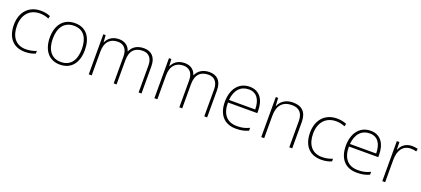

<svg xmlns="http://www.w3.org/2000/svg" viewBox="41 -1459 5240 2388"><g transform="rotate(20 2661.0 -265.0)"><path d="M302 10C358 10 404 -2 438 -17V-52C399 -36 351 -25 301 -25C160 -25 98 -127 98 -262C98 -407 179 -504 316 -504C354 -504 395 -497 434 -480L443 -515C407 -531 366 -540 316 -540C158 -540 58 -430 58 -262C58 -100 138 10 302 10Z M996 -265C996 -423 925 -540 768 -540C620 -540 532 -435 532 -265C532 -104 613 10 763 10C919 10 996 -105 996 -265ZM572 -265C572 -415 641 -505 768 -505C903 -505 956 -401 956 -265C956 -124 897 -25 763 -25C634 -25 572 -122 572 -265Z M1681 -540C1591 -540 1531 -499 1503 -434H1501C1481 -503 1426 -540 1351 -540C1257 -540 1207 -489 1184 -438H1181L1175 -530H1144V0H1183V-315C1183 -448 1252 -505 1348 -505C1421 -505 1474 -459 1474 -357V0H1512V-319C1512 -449 1577 -505 1678 -505C1751 -505 1804 -459 1804 -357V0H1842V-359C1842 -483 1777 -540 1681 -540Z M2550 -540C2460 -540 2400 -499 2372 -434H2370C2350 -503 2295 -540 2220 -540C2126 -540 2076 -489 2053 -438H2050L2044 -530H2013V0H2052V-315C2052 -448 2121 -505 2217 -505C2290 -505 2343 -459 2343 -357V0H2381V-319C2381 -449 2446 -505 2547 -505C2620 -505 2673 -459 2673 -357V0H2711V-359C2711 -483 2646 -540 2550 -540Z M3081 -540C2929 -540 2851 -415 2851 -260C2851 -100 2929 10 3092 10C3158 10 3206 0 3258 -23V-61C3197 -33 3158 -25 3093 -25C2962 -25 2890 -110 2891 -263H3279V-294C3279 -434 3216 -540 3081 -540ZM3081 -505C3188 -505 3239 -421 3239 -297H2892C2904 -432 2975 -505 3081 -505Z M3654 -540C3551 -540 3492 -486 3467 -426H3464L3458 -530H3427V0H3466V-297C3466 -437 3535 -505 3651 -505C3745 -505 3798 -455 3798 -345V0H3837V-347C3837 -479 3771 -540 3654 -540Z M4222 10C4278 10 4324 -2 4358 -17V-52C4319 -36 4271 -25 4221 -25C4080 -25 4018 -127 4018 -262C4018 -407 4099 -504 4236 -504C4274 -504 4315 -497 4354 -480L4363 -515C4327 -531 4286 -540 4236 -540C4078 -540 3978 -430 3978 -262C3978 -100 4058 10 4222 10Z M4682 -540C4530 -540 4452 -415 4452 -260C4452 -100 4530 10 4693 10C4759 10 4807 0 4859 -23V-61C4798 -33 4759 -25 4694 -25C4563 -25 4491 -110 4492 -263H4880V-294C4880 -434 4817 -540 4682 -540ZM4682 -505C4789 -505 4840 -421 4840 -297H4493C4505 -432 4576 -505 4682 -505Z M5229 -538C5146 -538 5091 -490 5069 -429H5066L5063 -530H5029V0H5067V-295C5067 -421 5122 -502 5227 -502C5255 -502 5276 -499 5299 -492L5306 -528C5283 -534 5258 -538 5229 -538Z"/></g></svg>

Font: Noto Sans Gurmukhi ExtraLight
Style: Regular
Weight: 200
Designer: Jelle Bosma - Monotype Design Team
Foundry: Monotype Imaging Inc.
Version: Version 2.004